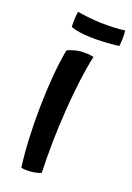

<svg xmlns="http://www.w3.org/2000/svg" viewBox="-133 -715 535 776"><g transform="rotate(20 135.0 -326.5)"><path d="M72 -500Q87 -508 106 -512.5Q125 -517 145 -517Q155 -517 165 -516Q175 -515 184 -513Q163 -417 153 -275.5Q143 -134 148 -1Q137 4 121 7Q105 10 89 10Q81 10 74.5 9.5Q68 9 63 7Q48 -108 50.5 -252Q53 -396 72 -500ZM267 -590Q200 -582 145.5 -583.5Q91 -585 60 -597Q59 -615 60 -633.5Q61 -652 63 -663Q116 -654 166 -652.5Q216 -651 268 -657Q270 -639 269.5 -622.5Q269 -606 267 -590Z"/></g></svg>

Font: Atma Medium
Style: Regular
Weight: 500
Designer: Gregori Vincens, Jeremie Hornus, Riccardo Olocco, Yoann Minet.
Foundry: black foundry
Version: Version 1.101;PS 1.100;hotconv 1.0.86;makeotf.lib2.5.63406